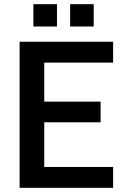

<svg xmlns="http://www.w3.org/2000/svg" viewBox="-20 -900 609 920"><path d="M74 0H522V-100H192V-314H462V-413H192V-600H522V-700H74ZM316 -773H429V-880H316ZM140 -773H253V-880H140Z"/></svg>

Font: Uncut Sans Semibold
Style: Regular
Weight: 600
Designer: Kasper Nordkvist
Foundry: UNCUT.wtf
Version: Version 1.304;Glyphs 3.2 (3246)